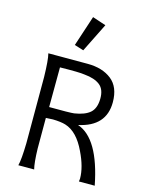

<svg xmlns="http://www.w3.org/2000/svg" viewBox="-128 -953 797 1032"><g transform="rotate(15 270.0 -436.5)"><path d="M502 0H414Q416 -10 416 -16Q416 -80 377 -160Q332 -256 264 -277Q238 -285 193 -286Q187 -286 174 -285Q161 -284 154 -284V-114Q156 -34 165 0H77Q86 -34 88 -125V-309V-493Q86 -589 77 -623H296Q378 -623 429 -583Q480 -543 480 -458Q480 -324 331 -292Q453 -251 502 0ZM295 -563Q266 -568 157 -566L156 -345Q272 -344 295 -347Q353 -356 381 -380.5Q409 -405 410 -458Q411 -511 381 -534.5Q351 -558 295 -563ZM259 -873 334 -848 254 -687 203 -703Z"/></g></svg>

Font: GFS Neohellenic Rg
Style: Regular
Weight: 400
Designer: Takis Katsoulidis and George D. Matthiopoulos
Foundry: Takis Katsoulidis and George D. Matthiopoulos
Version: Version 1.0